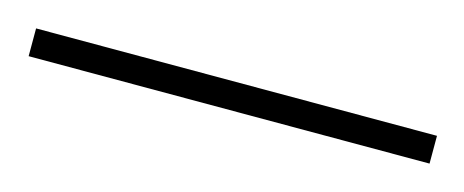

<svg xmlns="http://www.w3.org/2000/svg" viewBox="-24 -47 404 167"><g transform="rotate(15 178.5 36.5)"><path d="M-2 49V24H359V49Z"/></g></svg>

Font: Noto Sans Malayalam UI ExtraCondensed Thin
Style: Regular
Weight: 100
Width: 2
Designer: Jelle Bosma - Monotype Design Team
Foundry: Monotype Imaging Inc.
Version: Version 2.104; ttfautohint (v1.8.4.7-5d5b)